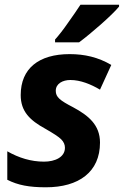

<svg xmlns="http://www.w3.org/2000/svg" viewBox="-20 -786 526 816"><path d="M175 10C315 10 405 -55 405 -180C405 -255 356 -295 291 -330C235 -359 217 -373 217 -400C217 -431 247 -446 279 -446C322 -446 366 -428 405 -405L453 -510C397 -543 339 -556 276 -556C145 -556 68 -495 68 -382C68 -313 106 -275 174 -238C207 -219 229 -205 240 -194C251 -183 256 -171 256 -158C256 -118 214 -99 167 -99C112 -99 60 -115 11 -143V-22C56 1 104 10 175 10ZM316 -606C366 -643 457 -722 486 -758V-766H322C307 -743 289 -717 269 -689C249 -660 231 -637 214 -618V-606Z"/></svg>

Font: BC Sans
Style: Bold Italic
Weight: 700
Italic angle: -12°
Designer: Monotype Design Team
Province of B.C.
Foundry: Monotype Imaging Inc.
Version: Version 2.000;GOOG;noto-source:20170915:90ef993387c0